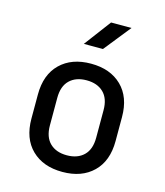

<svg xmlns="http://www.w3.org/2000/svg" viewBox="-117 -874 834 970"><g transform="rotate(15 300.0 -388.5)"><path d="M300 8Q199 8 139.5 -50Q80 -108 80 -212V-338Q80 -442 139.5 -500Q199 -558 300 -558Q401 -558 460.5 -500Q520 -442 520 -338V-212Q520 -108 460.5 -50Q401 8 300 8ZM300 -79Q356 -79 388.5 -110.5Q421 -142 421 -203V-347Q421 -408 388.5 -439.5Q356 -471 300 -471Q244 -471 211.5 -439.5Q179 -408 179 -347V-203Q179 -142 211.5 -110.5Q244 -79 300 -79ZM238 -645 343 -785H450L338 -645Z"/></g></svg>

Font: JetBrains Mono NL Medium
Style: Regular
Weight: 500
Monospace: yes
Designer: Philipp Nurullin, Konstantin Bulenkov
Foundry: JetBrains
Version: Version 2.305; ttfautohint (v1.8.4.7-5d5b)